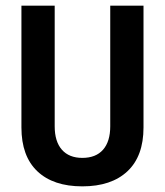

<svg xmlns="http://www.w3.org/2000/svg" viewBox="-20 -650 584 681"><path d="M272 11Q169 11 112.5 -42.5Q56 -96 56 -198V-630H174V-202Q174 -148 199.5 -119Q225 -90 272 -90Q320 -90 345.5 -119Q371 -148 371 -202V-630H489V-198Q489 -96 432 -42.5Q375 11 272 11Z"/></svg>

Font: Pragati Narrow
Style: Bold
Weight: 700
Designer: Hector Gatti, Marcela Romero, Pablo Cosgaya and Nicolas Silva
Foundry: Omnibus-Type
Version: Version 1.010; ttfautohint (v1.3)